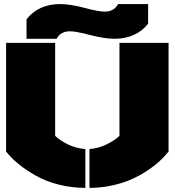

<svg xmlns="http://www.w3.org/2000/svg" viewBox="-20 -910 855 940"><path d="M9.8 -168V-700.2H250V-245.1Q272.9 -222.2 312.7 -202.9Q352.5 -183.6 397.9 -180.2V9.8Q330.1 9.8 267.1 -6.3Q204.1 -22.5 155.8 -49.8Q107.4 -77.1 71.5 -106.4Q35.6 -135.7 9.8 -168ZM109.9 -720.2V-815.9Q169.4 -890.1 273.9 -890.1Q323.2 -890.1 393.1 -871.6Q462.9 -853 492.2 -853Q538.6 -853 558.1 -890.1H705.1V-793.9Q646 -720.2 541 -720.2Q491.7 -720.2 421.4 -738.5Q351.1 -756.8 323.2 -756.8Q276.4 -756.8 256.8 -720.2ZM418 9.8V-180.2Q461.9 -183.6 501.5 -202.9Q541 -222.2 564.9 -245.1V-700.2H805.2V-168Q785.2 -142.6 759 -118.9Q732.9 -95.2 696 -71.3Q659.2 -47.4 618.2 -29.8Q577.1 -12.2 524.9 -1.2Q472.7 9.8 418 9.8Z"/></svg>

Font: Nastup Basic
Style: Regular
Weight: 400
Designer: Maksym Kobuzan
Foundry: Zakznak
Version: Version 1.020;FEAKit 1.0